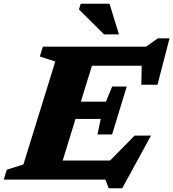

<svg xmlns="http://www.w3.org/2000/svg" viewBox="-47 -955 922 1021"><path d="M531 46 513.5 0H-27L-11 -52.5L77.5 -80.5L247 -628L165 -654.5L181 -707H730L792 -751H854.5L790.5 -504.5H704.5L706.5 -605.5H442L383 -414.5H516.5L549.5 -495H627L549 -240H471.5L488.5 -322.5H354.5L286.5 -101.5H538.5L669 -234H756L603 46ZM585.5 -772H506.5L373 -904.5L382 -935H535.5Z"/></svg>

Font: Newsreader Caption
Style: Bold Italic
Weight: 700
Italic angle: -17°
Designer: Hugues Gentile
Foundry: Production Type
Version: Version 1.001